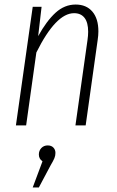

<svg xmlns="http://www.w3.org/2000/svg" viewBox="-20 -552 517 845"><path d="M413 -414Q413 -397 410 -377L357 0H312L365 -375Q368 -396 368 -412Q368 -453 352 -473.5Q336 -494 306 -494Q226 -494 140 -321L95 0H50L124 -522H163L148 -393Q185 -460 224.5 -496Q264 -532 313 -532Q360 -532 386.5 -501Q413 -470 413 -414ZM224 121Q224 133 219.5 144Q215 155 202 177L151 273H124L167 158Q151 147 151 128Q151 111 162 99.5Q173 88 190 88Q206 88 215 97.5Q224 107 224 121Z"/></svg>

Font: Fira Sans Extra Condensed ExtraLight
Style: Italic
Weight: 275
Width: 3
Italic angle: -8°
Designer: Carrois Corporate & Edenspiekermann AG
Foundry: Carrois Corporate GbR & Edenspiekermann AG
Version: Version 4.203